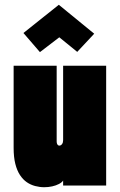

<svg xmlns="http://www.w3.org/2000/svg" viewBox="-20 -776 500 803"><path d="M374 -635 226 -756 78 -638 147 -558 228 -620 303 -559ZM244 -21V0H424V-501H244V-190Q244 -185 243 -181Q242 -177 239.5 -173.5Q237 -170 234 -168.5Q231 -167 228 -167Q225 -167 222.5 -169Q220 -171 218.5 -175Q217 -179 217 -185V-501H37V-158Q37 -119 44 -91Q51 -63 63.5 -44Q76 -25 92 -14Q108 -3 127 2Q146 7 165 7Q182 7 198 3.5Q214 0 226.5 -6.5Q239 -13 244 -21Z"/></svg>

Font: Advent Pro Black
Style: Regular
Weight: 900
Version: Version 3.000